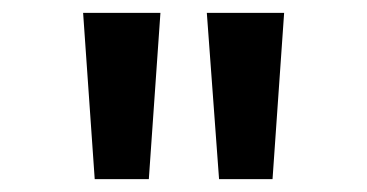

<svg xmlns="http://www.w3.org/2000/svg" viewBox="-20 -734 570 298"><path d="M320 -456 301 -714H421L403 -456ZM127 -456 109 -714H229L211 -456Z"/></svg>

Font: Noto Sans Mono Condensed SemiBold
Style: Regular
Weight: 600
Width: 3
Designer: Monotype Design Team
Foundry: Monotype Imaging Inc.
Version: Version 2.014